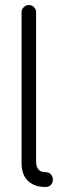

<svg xmlns="http://www.w3.org/2000/svg" viewBox="-20 -746 278 766"><path d="M162 -59Q175 -59 183 -50.5Q191 -42 191 -29Q191 -17 183 -8.5Q175 0 162 0Q134 0 115.5 -8.5Q97 -17 86 -30.5Q75 -44 70.5 -60.5Q66 -77 66 -94V-698Q66 -709 75 -717.5Q84 -726 95 -726Q107 -726 115.5 -717.5Q124 -709 124 -698V-102Q124 -59 162 -59Z"/></svg>

Font: VDS
Style: Thin
Weight: 100
Width: 0
Designer: artmaker
Foundry: artmaker
Version: Version 1.000 2012 initial release